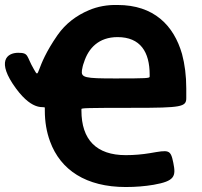

<svg xmlns="http://www.w3.org/2000/svg" viewBox="-37 -740 813 771"><path d="M468 -117C350 -117 290 -179 290 -296V-302C290 -306 309 -307 501 -307C692 -307 711 -311 711 -346V-385C711 -436 705 -482 694 -523C661 -638 581 -720 435 -720C394 -721 355 -714 320 -699C270 -678 226 -645 194 -599C100 -464 125 -416 99 -462C68 -515 80 -528 36 -528C-9 -528 -53 -494 27 -385C99 -287 143 -317 143 -307V-296C143 -251 150 -210 164 -172C206 -57 309 11 468 11C507 11 545 8 580 2C665 -13 670 -32 659 -86C648 -141 641 -138 565 -125C535 -120 502 -117 468 -117ZM564 -440V-432C564 -426 551 -425 427 -425C303 -425 288 -428 292 -458C294 -469 296 -479 300 -489C318 -547 360 -591 435 -591C527 -591 564 -531 564 -440Z"/></svg>

Font: Asimov Print
Style: A
Weight: 500
Designer: Google
Version: Version 2.000980: 2014